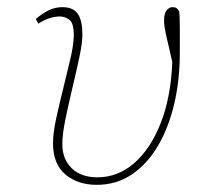

<svg xmlns="http://www.w3.org/2000/svg" viewBox="-20 -503 557 536"><path d="M250 13Q197 13 162.5 -16Q128 -45 128 -103Q128 -132 137 -173Q146 -214 157 -258Q168 -302 177 -341Q186 -380 186 -405Q186 -439 173.5 -448Q161 -457 147 -457Q118 -457 87 -437L80 -450Q100 -467 117.5 -475Q135 -483 154 -483Q185 -483 197.5 -464Q210 -445 210 -407Q210 -383 201.5 -343Q193 -303 182 -257Q171 -211 162.5 -169.5Q154 -128 154 -101Q154 -59 180 -33.5Q206 -8 252 -8Q309 -8 354.5 -47.5Q400 -87 428.5 -159Q457 -231 461 -330Q448 -385 443 -408Q438 -431 438 -445Q438 -466 445.5 -474.5Q453 -483 461 -483Q469 -483 472.5 -480.5Q476 -478 480 -472Q482 -458 482 -423Q482 -388 482 -356Q482 -280 466.5 -213.5Q451 -147 421 -96Q391 -45 348 -16Q305 13 250 13Z"/></svg>

Font: Source Serif Pro ExtraLight
Style: Italic
Weight: 200
Italic angle: -12°
Designer: Frank Grießhammer
Foundry: Adobe Systems Incorporated
Version: Version 3.001;hotconv 1.0.111;makeotfexe 2.5.65597